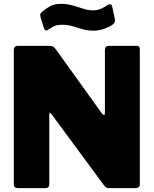

<svg xmlns="http://www.w3.org/2000/svg" viewBox="-20 -981 801 1001"><path d="M694 -742Q709 -742 709 -725V-18Q709 -10 702.5 -5Q696 0 686 0H549Q541 0 535.5 -2.5Q530 -5 522 -15L247 -388Q243 -393 240 -392Q237 -391 237 -386V-22Q238 0 213 0H77Q52 0 52 -20V-719Q52 -742 74 -742H237Q250 -742 256.5 -738.5Q263 -735 271 -724L511 -390Q518 -381 522.5 -381.5Q527 -382 527 -394V-721Q527 -742 549 -742ZM565 -851Q549 -840 522.5 -830.5Q496 -821 465 -821Q436 -821 409.5 -829Q383 -837 357.5 -844.5Q332 -852 303 -852Q282 -852 267 -846.5Q252 -841 232 -827Q224 -821 218.5 -822Q213 -823 209 -835L192 -889Q190 -897 189.5 -903.5Q189 -910 200 -920Q219 -936 241 -948.5Q263 -961 298 -961Q330 -961 359 -952.5Q388 -944 414.5 -935.5Q441 -927 464 -927Q488 -927 508 -936Q528 -945 541 -955Q549 -960 556 -958.5Q563 -957 565 -946L579 -881Q583 -864 565 -851Z"/></svg>

Font: Libre Franklin Thin Black
Style: Regular
Weight: 900
Version: Version 3.000